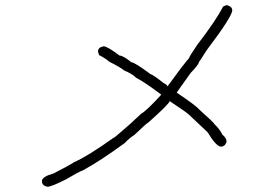

<svg xmlns="http://www.w3.org/2000/svg" viewBox="-20 -606 1040 729"><path d="M842.3 -586.4Q861.8 -580.6 861.8 -566.9Q861.8 -543.5 764.2 -414.6Q735.8 -369.6 734.9 -369.6Q734.9 -361.3 703.6 -328.6L664.6 -273.9L650.9 -254.4Q725.1 -204.6 736.8 -189.9Q793.5 -139.2 793.5 -135.3Q814.9 -115.2 824.7 -94.2Q840.3 -82.5 840.3 -66.9Q834 -49.3 818.8 -49.3Q801.3 -49.3 768.1 -104L699.7 -168.5Q694.3 -175.8 625.5 -221.2H623.5Q623.5 -212.4 543.5 -141.1Q540 -141.1 490.7 -94.2Q470.7 -81.1 453.6 -63Q359.4 5.9 295.4 40.5Q279.3 45.9 232.9 73.7Q175.8 103 160.6 103Q139.2 99.6 139.2 81.5Q139.2 64.9 184.1 52.2Q239.7 23.9 262.2 9.3Q313 -12.7 410.6 -82.5Q414.1 -82.5 438 -104Q473.6 -133.8 516.1 -174.3Q534.7 -183.6 592.3 -246.6Q532.7 -292 496.6 -311Q483.9 -324.7 451.7 -338.4Q437 -350.6 395 -371.6Q380.9 -384.3 356 -397L352.1 -410.6Q352.1 -426.3 373.5 -430.2Q387.2 -430.2 434.1 -395Q447.3 -395 479 -369.6Q490.7 -369.6 551.3 -324.7Q562.5 -321.3 600.1 -291.5Q615.7 -283.7 615.7 -277.8Q678.2 -363.8 697.8 -385.3Q698.2 -390.6 729 -436Q800.3 -528.3 826.7 -580.6Q836.4 -586.4 842.3 -586.4Z"/></svg>

Font: CEF Fonts CJK
Style: Regular
Weight: 400
Designer: PartyBoss (派对大魔王)
Version: Release 2.25